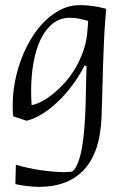

<svg xmlns="http://www.w3.org/2000/svg" viewBox="-20 -458 496 744"><path d="M31.7 -6.8Q29.8 -18.1 29.5 -29.3Q29.3 -40.5 29.3 -51.8Q29.3 -98.1 38.6 -144.8Q47.9 -191.4 64.5 -234.1Q81.1 -276.9 104.5 -314.2Q127.9 -351.6 156.7 -378.9Q185.5 -406.2 218.3 -422.1Q251 -438 286.6 -438Q305.2 -438 319.8 -436.8Q334.5 -435.5 346.7 -433.6Q358.9 -431.6 369.6 -429.2Q380.4 -426.8 391.6 -423.8Q386.2 -366.7 383.5 -311.5Q380.9 -256.3 379.2 -203.6Q377.4 -150.9 376.5 -100.8Q375.5 -50.8 373.5 -3.9Q368.2 131.8 306.2 199Q244.1 266.1 131.3 266.1Q122.1 266.1 110.4 265.4Q98.6 264.6 86.4 263.2Q74.2 261.7 62 259.8Q49.8 257.8 39.6 255.4L41.5 180.2Q63.5 187 88.1 192.4Q112.8 197.8 137.7 201.4Q162.6 205.1 185.8 207Q209 209 227.5 209Q237.3 209 245.4 208.5Q253.4 208 259.8 207Q274.4 194.8 283.9 168Q293.5 141.1 299.1 105.5Q304.7 69.8 307.6 28.8Q310.5 -12.2 311.8 -53.7Q313 -95.2 313.5 -133.5Q314 -171.9 315.4 -202.1L307.6 -204.1Q288.1 -165.5 262 -129.9Q235.8 -94.2 206.1 -65.7Q176.3 -37.1 144.8 -17.3Q113.3 2.4 83.5 9.8ZM321.8 -377Q306.6 -381.3 287.6 -385.3Q268.6 -389.2 251.5 -389.2Q213.9 -389.2 185.5 -367.4Q157.2 -345.7 138.4 -307.4Q119.6 -269 110.1 -216.8Q100.6 -164.6 100.6 -104Q100.6 -91.3 101.1 -77.9Q101.6 -64.5 102.5 -50.8Q117.2 -52.7 138.4 -63.2Q159.7 -73.7 182.9 -92Q206.1 -110.4 229.5 -136Q252.9 -161.6 272 -193.8Q291 -226.1 304 -264.2Q316.9 -302.2 319.3 -345.2Z"/></svg>

Font: Simonetta
Style: Italic
Weight: 400
Italic angle: -2°
Designer: Gayaneh Bagdasaryan
Foundry: BrownFox
Version: Version 1.001